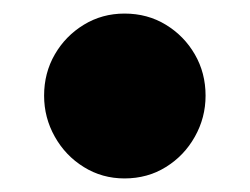

<svg xmlns="http://www.w3.org/2000/svg" viewBox="-20 -398 368 283"><path d="M163.5 -135Q130.5 -135 103.5 -151.8Q76.5 -168.5 60.8 -196.5Q45 -224.5 45 -257Q45 -290.5 60.8 -317.8Q76.5 -345 103.5 -361.5Q130.5 -378 163.5 -378Q197.5 -378 224.5 -361.5Q251.5 -345 267.2 -317.8Q283 -290.5 283 -257Q283 -224.5 267.2 -196.5Q251.5 -168.5 224.5 -151.8Q197.5 -135 163.5 -135Z"/></svg>

Font: Fraunces 9pt S050 Black
Style: Regular
Weight: 900
Version: Version 1.000; ttfautohint (v1.8.3)